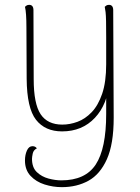

<svg xmlns="http://www.w3.org/2000/svg" viewBox="-20 -532 576 792"><path d="M235 240Q199 240 164 229Q129 218 106 193.5Q83 169 83 130Q83 107 91 89Q99 71 114 71Q126 71 132 80Q118 87 115 101.5Q112 116 112 123Q112 159 132 178Q152 197 180 204.5Q208 212 233 212Q332 212 375 146.5Q418 81 418 -62Q418 -83 418 -103.5Q418 -124 418 -145Q418 -166 418 -187L431 -195Q424 -102 371.5 -46Q319 10 236 10Q166 10 128.5 -38Q91 -86 90 -207L89 -417Q89 -449 87.5 -470.5Q86 -492 83 -504Q86 -507 90 -509.5Q94 -512 101 -512Q109 -512 113.5 -506.5Q118 -501 118 -490L119 -206Q119 -104 147.5 -61Q176 -18 237 -18Q268 -18 299.5 -29.5Q331 -41 358 -69Q385 -97 401.5 -145.5Q418 -194 418 -267Q418 -335 418 -377.5Q418 -420 417.5 -444.5Q417 -469 415.5 -482Q414 -495 412 -504Q415 -507 419 -509.5Q423 -512 430 -512Q438 -512 442.5 -506.5Q447 -501 447 -490L449 -46Q449 62 421 124.5Q393 187 345 213.5Q297 240 235 240Z"/></svg>

Font: Arima Thin Thin
Style: Regular
Weight: 250
Version: Version 1.100